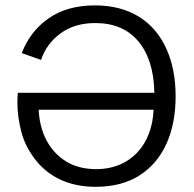

<svg xmlns="http://www.w3.org/2000/svg" viewBox="-20 -702 733 727"><path d="M47.4 -350.6C46.4 -337.9 45.9 -325.2 45.9 -313C45.9 -278.3 50.8 -242.7 60.1 -205.6C69.3 -168 86.9 -132.8 111.8 -100.1C161.6 -34.2 238.8 5.4 341.8 5.4C408.2 5.4 463.9 -9.3 508.8 -38.1C598.6 -95.7 645 -201.7 645 -336.9C645 -405.8 633.3 -465.8 609.9 -517.6C563 -621.1 471.2 -681.6 339.8 -681.6C270 -681.6 211.4 -665.5 164.6 -632.8C117.2 -600.1 83.5 -556.2 62.5 -501L135.3 -475.1C149.4 -516.6 174.3 -550.3 210 -576.2C245.6 -602.1 289.1 -614.7 340.8 -614.7C410.6 -614.7 464.8 -591.8 503.9 -545.4C542.5 -499 563 -434.1 564.5 -350.6ZM561.5 -286.6C556.6 -154.8 474.1 -61.5 345.2 -61.5C299.3 -61.5 260.3 -71.8 228.5 -91.8C164.1 -132.3 129.9 -204.1 126.5 -286.6Z"/></svg>

Font: Estedad Regular
Style: Regular
Weight: 400
Designer: Amin Abedi
Version: Version 7.3